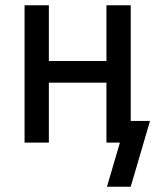

<svg xmlns="http://www.w3.org/2000/svg" viewBox="-20 -540 588 727"><path d="M385 167 434 0H383V-227H165V0H73V-520H165V-309H383V-520H475V-82H548L475 167Z"/></svg>

Font: Iosevka Semi-Condensed Medium
Style: Regular
Weight: 500
Monospace: yes
Designer: Belleve Invis
Foundry: Belleve Invis
Version: Version 27.3.5